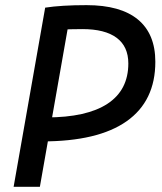

<svg xmlns="http://www.w3.org/2000/svg" viewBox="-20 -723 626 743"><path d="M32.7 0 154.8 -693.4H256.3L134.3 0ZM88.4 -175.8 104.5 -268.6H159.2Q315.4 -268.6 396 -321.5Q476.6 -374.5 476.6 -477.5Q476.6 -543 431.4 -576.7Q386.2 -610.4 298.8 -610.4Q201.2 -610.4 138.7 -600.6L154.8 -693.4Q217.3 -703.1 314.9 -703.1Q446.3 -703.1 513.7 -647.5Q581.1 -591.8 581.1 -483.9Q581.1 -332 470.2 -253.9Q359.4 -175.8 143.1 -175.8Z"/></svg>

Font: Cascadia Mono NF
Style: Italic
Weight: 400
Italic angle: -10°
Monospace: yes
Designer: Aaron Bell
Foundry: Saja Typeworks
Version: Version 2404.023